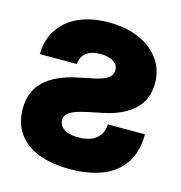

<svg xmlns="http://www.w3.org/2000/svg" viewBox="-110 -837 892 945"><g transform="rotate(15 336.0 -364.0)"><path d="M329.1 9.8Q235.4 9.8 168 -16.8Q100.6 -43.5 64.9 -94.7Q29.3 -146 29.3 -219.2Q29.3 -261.2 42.5 -296.1Q55.7 -331.1 83.7 -358.4Q111.8 -385.7 155.5 -405.8Q199.2 -425.8 260.3 -438L319.3 -450.2Q355.5 -457 377.7 -466.6Q399.9 -476.1 410.4 -488.8Q420.9 -501.5 420.9 -518.6Q420.9 -535.6 410.4 -548.6Q399.9 -561.5 379.9 -569.1Q359.9 -576.7 329.6 -576.7Q282.7 -576.7 257.6 -556.2Q232.4 -535.6 229.5 -499H41Q42 -571.8 77.4 -625.5Q112.8 -679.2 177.2 -708.5Q241.7 -737.8 331.1 -737.8Q418 -737.8 484.6 -708.7Q551.3 -679.7 588.6 -627.7Q626 -575.7 626 -506.3Q626 -422.4 570.6 -371.1Q515.1 -319.8 416 -299.8L342.8 -284.7Q302.7 -276.4 277.8 -266.4Q252.9 -256.3 241.7 -243.7Q230.5 -231 230.5 -213.9Q230.5 -195.8 242.2 -181.6Q253.9 -167.5 276.4 -159.7Q298.8 -151.9 330.6 -151.9Q368.2 -151.9 395.3 -163.3Q422.4 -174.8 437.5 -197Q452.6 -219.2 454.1 -251.5H643.1Q642.6 -163.1 604.5 -105.2Q566.4 -47.4 496.3 -18.8Q426.3 9.8 329.1 9.8Z"/></g></svg>

Font: Inter 20pt Black
Style: Regular
Weight: 900
Version: Version 4.001;git-66647c0bb